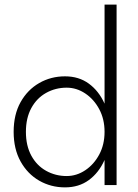

<svg xmlns="http://www.w3.org/2000/svg" viewBox="-20 -800 598 830"><path d="M432 -780V0H484V-780ZM39 -230Q39 -156 69 -102Q99 -48 149.5 -19Q200 10 261 10Q321 10 364 -21.5Q407 -53 431.5 -107.5Q456 -162 456 -230Q456 -299 431.5 -353Q407 -407 364 -438.5Q321 -470 261 -470Q200 -470 149.5 -441Q99 -412 69 -358.5Q39 -305 39 -230ZM92 -230Q92 -290 115.5 -333Q139 -376 179.5 -398.5Q220 -421 268 -421Q311 -421 348.5 -396Q386 -371 409 -328Q432 -285 432 -230Q432 -175 409 -132Q386 -89 348.5 -64Q311 -39 268 -39Q220 -39 179.5 -61.5Q139 -84 115.5 -127Q92 -170 92 -230Z"/></svg>

Font: Jost Light
Style: Regular
Weight: 300
Version: Version 3.710